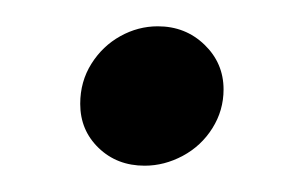

<svg xmlns="http://www.w3.org/2000/svg" viewBox="-20 -366 219 146"><path d="M41 -287Q41 -304 49.5 -317.5Q58 -331 71.5 -338.5Q85 -346 100 -346Q121 -346 135.5 -332Q150 -318 150 -298Q150 -282 141.5 -268.5Q133 -255 119 -247.5Q105 -240 90 -240Q69 -240 55 -253.5Q41 -267 41 -287Z"/></svg>

Font: Fixel Italic Variable 20240409 Display Thin
Style: Italic
Weight: 100
Italic angle: -10°
Designer: AlfaBravo + MacPaw
Foundry: Kyrylo Tkachov, Marchela Mozhyna, Serhii Makarenko, Maria Weinstein, Zakhar Kryvoshyya
Version: Version 1.211;Glyphs 3.2 (3225)